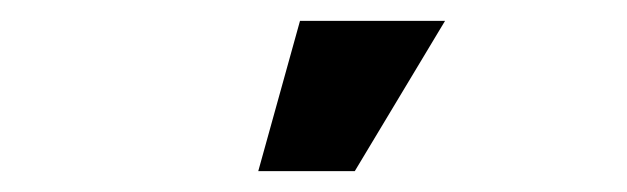

<svg xmlns="http://www.w3.org/2000/svg" viewBox="-20 -720 601 184"><path d="M227.5 -556 267.5 -700H406.5L320 -556Z"/></svg>

Font: Urbanist ExtraBold
Style: Regular
Weight: 800
Designer: Corey Hu
Foundry: Corey Hu
Version: Version 1.330; ttfautohint (v1.8.4.7-5d5b)